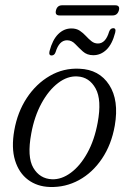

<svg xmlns="http://www.w3.org/2000/svg" viewBox="-20 -718 498 746"><path d="M288.5 -451Q365.5 -448 404.2 -388.2Q443 -328.5 426 -230Q413 -156 376.2 -101.5Q339.5 -47 286.8 -18.2Q234 10.5 173.5 8.5Q124.5 7 89 -19.5Q53.5 -46 38.5 -94.8Q23.5 -143.5 35.5 -211.5Q48 -282.5 84.2 -337.5Q120.5 -392.5 173.5 -423.2Q226.5 -454 288.5 -451ZM182 -21.5Q219 -20 255.2 -46.8Q291.5 -73.5 319.2 -123.5Q347 -173.5 359.5 -241.5Q376 -330 351.5 -374.2Q327 -418.5 281 -421Q242.5 -423.5 205.8 -395.5Q169 -367.5 141.2 -316.5Q113.5 -265.5 101.5 -199.5Q84.5 -108.5 109.5 -66Q134.5 -23.5 182 -21.5ZM342.5 -503.5Q318 -503.5 302 -518Q286 -532.5 272.2 -547Q258.5 -561.5 240.5 -561.5Q210 -561.5 196 -515.5Q191.5 -502.5 180.5 -502.5Q168.5 -502.5 172.5 -519.5Q184 -563.5 206.2 -585.5Q228.5 -607.5 257.5 -607.5Q276.5 -607.5 289.8 -598.8Q303 -590 313.8 -578.2Q324.5 -566.5 335.5 -557.8Q346.5 -549 360.5 -549Q390.5 -549 404 -595Q409 -608.5 420 -608.5Q432 -608.5 427.5 -591Q416 -546.5 393.8 -525Q371.5 -503.5 342.5 -503.5ZM197.5 -678Q202.5 -697.5 221.5 -697.5H427.5Q447 -697.5 442 -678Q436.5 -658 417.5 -658H211.5Q192.5 -658 197.5 -678Z"/></svg>

Font: Fraunces 72pt S050 Light
Style: Italic
Weight: 300
Italic angle: -16°
Version: Version 1.000; ttfautohint (v1.8.3)